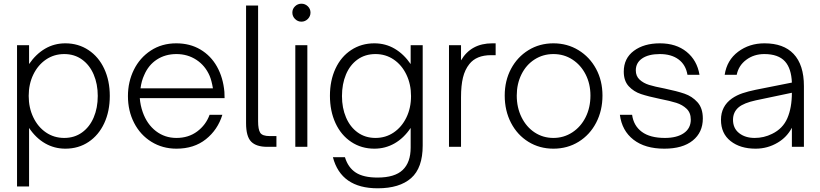

<svg xmlns="http://www.w3.org/2000/svg" viewBox="-20 -793 4427 1037"><path d="M573 -275Q573 -192 543 -127.5Q513 -63 458.5 -26.5Q404 10 333 10Q274 10 224 -18.5Q174 -47 137 -102V214H72V-549H137V-447Q174 -501 223.5 -530Q273 -559 333 -559Q403 -559 458 -522.5Q513 -486 543 -421.5Q573 -357 573 -275ZM135 -275Q135 -211 160 -159Q185 -107 228.5 -77.5Q272 -48 327 -48Q382 -48 423 -77.5Q464 -107 486 -158.5Q508 -210 508 -275Q508 -339 486 -390.5Q464 -442 423 -471.5Q382 -501 327 -501Q272 -501 228.5 -471.5Q185 -442 160 -390.5Q135 -339 135 -275Z M671 -274Q671 -351 703 -416Q735 -481 794.5 -520Q854 -559 932 -559Q1006 -559 1062.5 -525.5Q1119 -492 1152 -433Q1185 -374 1192 -297Q1193 -286 1193 -263H735Q738 -224 751 -187Q774 -122 822 -85Q870 -48 933 -48Q998 -48 1045 -83Q1092 -118 1112 -173H1181Q1156 -92 1092 -41Q1028 10 933 10Q858 10 798 -27Q738 -64 704.5 -129Q671 -194 671 -274ZM1130 -316Q1123 -358 1112 -384Q1088 -439 1040.5 -470Q993 -501 933 -501Q873 -501 827.5 -471.5Q782 -442 759 -388Q744 -356 739 -316Z M1423 0Q1364 0 1336.5 -28Q1309 -56 1309 -128V-763H1374V-138Q1374 -94 1385.5 -76Q1397 -58 1437 -58H1473V0Z M1640 0H1575V-549H1640ZM1559 -725Q1559 -745 1573.5 -759Q1588 -773 1608 -773Q1628 -773 1642.5 -759Q1657 -745 1657 -725Q1657 -705 1642.5 -690.5Q1628 -676 1608 -676Q1588 -676 1573.5 -690.5Q1559 -705 1559 -725Z M1778 56H1843Q1860 112 1901.5 139Q1943 166 2019 166Q2112 166 2155 125Q2198 84 2198 4V-102Q2161 -47 2111 -18.5Q2061 10 2002 10Q1932 10 1877 -26.5Q1822 -63 1792 -128Q1762 -193 1762 -276Q1762 -358 1792 -422.5Q1822 -487 1877 -523Q1932 -559 2002 -559Q2062 -559 2111.5 -530Q2161 -501 2198 -447V-549H2263V-7Q2263 114 2200.5 169Q2138 224 2020 224Q1822 224 1778 56ZM2200 -274Q2200 -338 2175 -390Q2150 -442 2106.5 -471.5Q2063 -501 2008 -501Q1952 -501 1911 -471.5Q1870 -442 1848.5 -390.5Q1827 -339 1827 -274Q1827 -210 1849 -158.5Q1871 -107 1912 -77.5Q1953 -48 2008 -48Q2063 -48 2106.5 -77.5Q2150 -107 2175 -158.5Q2200 -210 2200 -274Z M2657 -559V-495H2632Q2553 -495 2515 -447Q2491 -417 2480.5 -374Q2470 -331 2470 -268V0H2405V-549H2470V-467Q2524 -559 2639 -559Z M2706 -277Q2706 -357 2740 -421Q2774 -485 2834 -522Q2894 -559 2969 -559Q3044 -559 3104.5 -522Q3165 -485 3199.5 -421Q3234 -357 3234 -277Q3234 -196 3200 -130.5Q3166 -65 3105.5 -27.5Q3045 10 2969 10Q2894 10 2834 -27Q2774 -64 2740 -129.5Q2706 -195 2706 -277ZM3169 -277Q3169 -340 3143 -391Q3117 -442 3071.5 -471.5Q3026 -501 2969 -501Q2913 -501 2867.5 -472Q2822 -443 2796.5 -391.5Q2771 -340 2771 -277Q2771 -212 2797 -159.5Q2823 -107 2868 -77.5Q2913 -48 2969 -48Q3025 -48 3071 -78Q3117 -108 3143 -160Q3169 -212 3169 -277Z M3328 -173H3394Q3402 -114 3446.5 -81Q3491 -48 3571 -48Q3636 -48 3673.5 -74Q3711 -100 3711 -147Q3711 -184 3688.5 -205.5Q3666 -227 3633 -237.5Q3600 -248 3544 -259Q3481 -272 3442 -285Q3403 -298 3376 -327Q3349 -356 3349 -406Q3349 -478 3403.5 -518.5Q3458 -559 3544 -559Q3632 -559 3688.5 -513Q3745 -467 3758 -389H3693Q3684 -443 3645 -472Q3606 -501 3544 -501Q3483 -501 3448.5 -477.5Q3414 -454 3414 -413Q3414 -382 3434.5 -363Q3455 -344 3485.5 -334.5Q3516 -325 3569 -315Q3636 -301 3677 -287Q3718 -273 3747 -241Q3776 -209 3776 -153Q3776 -78 3721.5 -34Q3667 10 3568 10Q3464 10 3401.5 -38.5Q3339 -87 3328 -173Z M3874 -146Q3874 -219 3933 -261Q3959 -279 3990.5 -289.5Q4022 -300 4061 -308L4257 -347Q4254 -423 4220 -461Q4184 -501 4108 -501Q4052 -501 4010.5 -470Q3969 -439 3959 -389H3894Q3906 -468 3966.5 -513.5Q4027 -559 4109 -559Q4212 -559 4266 -502Q4322 -443 4322 -328V0H4257V-103Q4230 -52 4181 -23Q4126 10 4061 10Q3978 10 3926 -31Q3874 -72 3874 -146ZM4150 -70Q4208 -98 4232.5 -154.5Q4257 -211 4257 -292L4062 -251Q3998 -237 3970 -214Q3939 -188 3939 -146Q3939 -100 3972 -74Q4005 -48 4056 -48Q4106 -48 4150 -70Z"/></svg>

Font: Open Sauce One Light
Style: Regular
Weight: 300
Designer: Alfredo Marco Pradil
Foundry: Creative Sauce Fz LLC
Version: Version 1.477